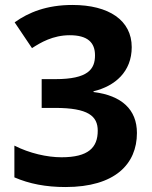

<svg xmlns="http://www.w3.org/2000/svg" viewBox="-20 -744 612 774"><path d="M511 -554C511 -662 419 -724 272 -724C168 -724 95 -694 39 -654L109 -550C143 -572 193 -602 261 -602C334 -602 363 -572 363 -521C363 -465 335 -425 203 -425H148V-309H202C336 -309 374 -276 374 -217C374 -149 336 -110 228 -110C170 -110 99 -126 38 -157V-29C98 -3 165 10 244 10C444 10 532 -83 532 -208C532 -302 471 -359 357 -373V-376C444 -397 511 -455 511 -554Z"/></svg>

Font: Noto Sans Gujarati
Style: Bold
Weight: 700
Designer: Jelle Bosma - Monotype Design Team, Universal Thirst
Foundry: Monotype Imaging Inc.
Version: Version 2.106